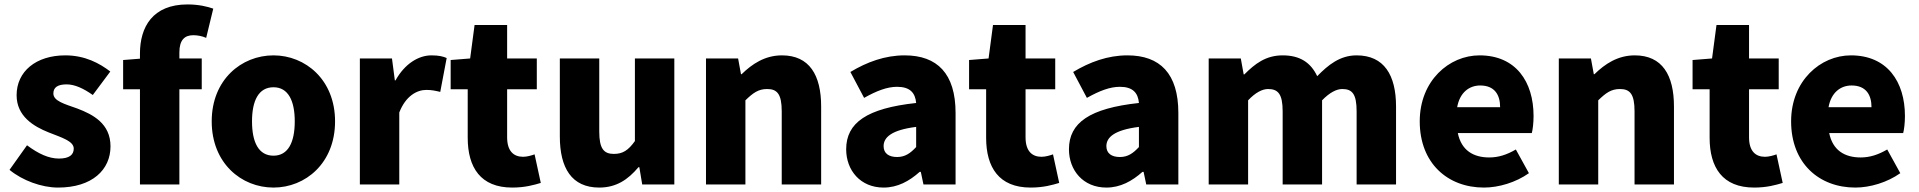

<svg xmlns="http://www.w3.org/2000/svg" viewBox="-20 -833 8664 867"><path d="M242 14C397 14 479 -67 479 -172C479 -275 400 -316 329 -343C270 -364 221 -377 221 -411C221 -438 240 -452 281 -452C318 -452 358 -433 399 -404L478 -510C430 -547 364 -583 275 -583C142 -583 55 -510 55 -403C55 -308 132 -262 200 -235C258 -212 313 -196 313 -162C313 -134 293 -117 246 -117C201 -117 154 -138 102 -177L23 -66C81 -18 168 14 242 14Z M612 0H790V-430H891V-569H790V-596C790 -653 814 -674 853 -674C872 -674 893 -670 911 -662L943 -794C918 -803 877 -813 827 -813C669 -813 612 -711 612 -591V-568L536 -562V-430H612Z M1215 14C1359 14 1493 -96 1493 -285C1493 -473 1359 -583 1215 -583C1070 -583 936 -473 936 -285C936 -96 1070 14 1215 14ZM1215 -130C1148 -130 1118 -190 1118 -285C1118 -379 1148 -439 1215 -439C1281 -439 1311 -379 1311 -285C1311 -190 1281 -130 1215 -130Z M1605 0H1783V-325C1812 -400 1863 -427 1905 -427C1930 -427 1947 -423 1968 -418L1997 -571C1981 -578 1962 -583 1928 -583C1871 -583 1808 -546 1766 -470H1763L1750 -569H1605Z M2293 14C2351 14 2392 2 2422 -7L2394 -136C2380 -131 2360 -125 2342 -125C2300 -125 2270 -150 2270 -213V-430H2404V-569H2270V-720H2123L2103 -569L2015 -562V-430H2092V-211C2092 -77 2150 14 2293 14Z M2686 14C2763 14 2816 -22 2863 -78H2867L2880 0H3025V-569H2847V-196C2817 -154 2792 -138 2752 -138C2707 -138 2686 -161 2686 -239V-569H2508V-217C2508 -75 2561 14 2686 14Z M3168 0H3346V-380C3380 -413 3404 -431 3444 -431C3489 -431 3510 -409 3510 -330V0H3688V-352C3688 -494 3635 -583 3511 -583C3434 -583 3376 -544 3329 -498H3326L3313 -569H3168Z M3970 14C4033 14 4086 -15 4133 -57H4138L4150 0H4295V-323C4295 -501 4212 -583 4065 -583C3976 -583 3895 -553 3820 -508L3882 -391C3939 -423 3986 -441 4031 -441C4089 -441 4113 -414 4117 -368C3895 -344 3801 -279 3801 -159C3801 -64 3865 14 3970 14ZM4031 -124C3994 -124 3970 -140 3970 -173C3970 -213 4006 -246 4117 -260V-169C4091 -141 4067 -124 4031 -124Z M4634 14C4692 14 4733 2 4763 -7L4735 -136C4721 -131 4701 -125 4683 -125C4641 -125 4611 -150 4611 -213V-430H4745V-569H4611V-720H4464L4444 -569L4356 -562V-430H4433V-211C4433 -77 4491 14 4634 14Z M4976 14C5039 14 5092 -15 5139 -57H5144L5156 0H5301V-323C5301 -501 5218 -583 5071 -583C4982 -583 4901 -553 4826 -508L4888 -391C4945 -423 4992 -441 5037 -441C5095 -441 5119 -414 5123 -368C4901 -344 4807 -279 4807 -159C4807 -64 4871 14 4976 14ZM5037 -124C5000 -124 4976 -140 4976 -173C4976 -213 5012 -246 5123 -260V-169C5097 -141 5073 -124 5037 -124Z M5438 0H5616V-380C5649 -415 5680 -431 5706 -431C5751 -431 5772 -409 5772 -330V0H5950V-380C5984 -415 6015 -431 6041 -431C6086 -431 6106 -409 6106 -330V0H6284V-352C6284 -494 6230 -583 6106 -583C6030 -583 5977 -539 5928 -489C5899 -550 5851 -583 5772 -583C5695 -583 5646 -544 5599 -497H5596L5583 -569H5438Z M6681 14C6747 14 6825 -9 6884 -51L6825 -158C6784 -134 6746 -122 6705 -122C6633 -122 6579 -154 6563 -232H6897C6901 -246 6905 -277 6905 -309C6905 -464 6825 -583 6661 -583C6524 -583 6391 -469 6391 -285C6391 -96 6517 14 6681 14ZM6560 -349C6572 -416 6615 -447 6664 -447C6729 -447 6754 -405 6754 -349Z M7019 0H7197V-380C7231 -413 7255 -431 7295 -431C7340 -431 7361 -409 7361 -330V0H7539V-352C7539 -494 7486 -583 7362 -583C7285 -583 7227 -544 7180 -498H7177L7164 -569H7019Z M7901 14C7959 14 8000 2 8030 -7L8002 -136C7988 -131 7968 -125 7950 -125C7908 -125 7878 -150 7878 -213V-430H8012V-569H7878V-720H7731L7711 -569L7623 -562V-430H7700V-211C7700 -77 7758 14 7901 14Z M8358 14C8424 14 8502 -9 8561 -51L8502 -158C8461 -134 8423 -122 8382 -122C8310 -122 8256 -154 8240 -232H8574C8578 -246 8582 -277 8582 -309C8582 -464 8502 -583 8338 -583C8201 -583 8068 -469 8068 -285C8068 -96 8194 14 8358 14ZM8237 -349C8249 -416 8292 -447 8341 -447C8406 -447 8431 -405 8431 -349Z"/></svg>

Font: Source Han Sans HK Heavy
Style: Regular
Weight: 900
Designer: Ryoko NISHIZUKA 西塚涼子 (kana, bopomofo & ideographs); Paul D. Hunt (Latin, Greek & Cyrillic); Sandoll Communications 산돌커뮤니
Foundry: Adobe
Version: Version 2.000;hotconv 1.0.107;makeotfexe 2.5.65593